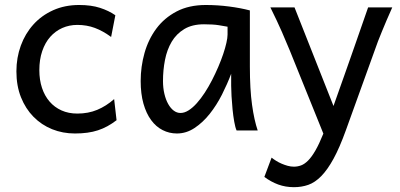

<svg xmlns="http://www.w3.org/2000/svg" viewBox="-20 -528 1617 777"><path d="M451.7 -41.5Q433.1 -27.3 414.8 -17.3Q396.5 -7.3 376.5 -0.7Q356.4 5.9 333.5 9Q310.5 12.2 283.2 12.2Q233.9 12.2 190.9 -5.1Q147.9 -22.5 115.7 -55.2Q83.5 -87.9 64.9 -134.3Q46.4 -180.7 46.4 -239.3Q46.4 -294.4 64.2 -343.3Q82 -392.1 115 -428.7Q147.9 -465.3 195.1 -486.6Q242.2 -507.8 300.3 -507.8Q349.1 -507.8 384.5 -496.3Q419.9 -484.9 446.8 -466.3L429.7 -378.4Q396.5 -402.8 363.8 -415Q331.1 -427.2 293 -427.2Q260.3 -427.2 232.2 -414.8Q204.1 -402.3 183.3 -378.9Q162.6 -355.5 150.9 -321.3Q139.2 -287.1 139.2 -244.1Q139.2 -204.6 149.9 -172.4Q160.6 -140.1 180.7 -116.9Q200.7 -93.8 229 -81.1Q257.3 -68.4 293 -68.4Q337.4 -68.4 373.5 -83.5Q409.7 -98.6 441.9 -127Z M900.9 -419.9Q888.7 -422.4 865.5 -426Q842.3 -429.7 805.7 -429.7Q757.8 -429.7 725.8 -410.4Q693.8 -391.1 674.8 -359.1Q655.8 -327.1 647.7 -285.6Q639.6 -244.1 639.6 -200.2Q639.6 -171.9 645.3 -148.2Q650.9 -124.5 660.6 -107.2Q670.4 -89.8 683.1 -80.3Q695.8 -70.8 710.4 -70.8Q726.6 -70.8 743.4 -81.5Q760.3 -92.3 776.6 -110.6Q793 -128.9 808.6 -152.8Q824.2 -176.8 837.9 -203.4Q851.6 -230 863.3 -257.3Q875 -284.7 883.3 -309.3Q891.6 -334 896.2 -354.5Q900.9 -375 900.9 -388.2ZM937.5 0Q932.1 -11.7 928 -35.2Q923.8 -58.6 921.1 -85.7Q918.5 -112.8 917 -138.7Q915.5 -164.6 915.5 -180.7V-229.5Q899.9 -188 878.2 -145Q856.4 -102.1 828.6 -67.1Q800.8 -32.2 767.3 -10Q733.9 12.2 695.8 12.2Q665 12.2 638.2 -1.5Q611.3 -15.1 591.6 -42Q571.8 -68.8 560.5 -108.6Q549.3 -148.4 549.3 -200.2Q549.3 -258.3 564.9 -313.7Q580.6 -369.1 612.8 -412.4Q645 -455.6 694.8 -481.7Q744.6 -507.8 813 -507.8Q860.4 -507.8 907.2 -501.7Q954.1 -495.6 991.2 -485.8V-258.8Q991.2 -166.5 1000 -103.8Q1008.8 -41 1022.9 0Z M1379.4 0Q1354 70.3 1329.6 114.7Q1305.2 159.2 1280 184.8Q1254.9 210.4 1227.8 220Q1200.7 229.5 1169.4 229.5Q1135.7 229.5 1106.2 218.8Q1076.7 208 1049.8 188L1079.1 109.9Q1086.9 116.2 1097.4 122.8Q1107.9 129.4 1119.9 134.5Q1131.8 139.6 1144.5 143.1Q1157.2 146.5 1169.4 146.5Q1184.1 146.5 1198.2 141.4Q1212.4 136.2 1226.8 121.8Q1241.2 107.4 1256.3 81.3Q1271.5 55.2 1288.6 12.7L1152.3 -324.7Q1138.7 -357.9 1120.6 -399.4Q1102.5 -440.9 1074.2 -498H1171.9L1329.6 -99.1Q1338.9 -125.5 1349.9 -156.5Q1360.8 -187.5 1372.6 -220.5Q1384.3 -253.4 1396 -286.9Q1407.7 -320.3 1418.5 -351.1Q1443.8 -423.3 1469.7 -498H1567.4Q1554.7 -469.7 1544.4 -445.6Q1534.2 -421.4 1525.4 -400.1Q1516.6 -378.9 1509.5 -360.4Q1502.4 -341.8 1496.6 -324.7Z"/></svg>

Font: Andika
Style: Regular
Weight: 400
Designer: Victor Gaultney, Annie Olsen, Julie Remington, Don Collingsworth, Eric Hays
Foundry: SIL International
Version: Version 1.001